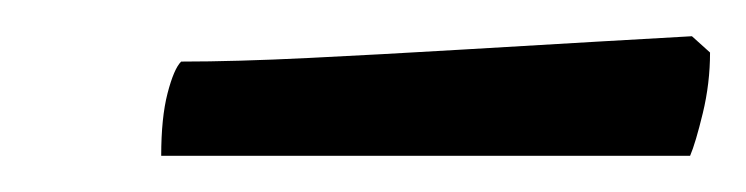

<svg xmlns="http://www.w3.org/2000/svg" viewBox="-20 -674 412 106"><path d="M69 -588Q69 -609 72.5 -622.5Q76 -636 80 -640Q110 -640 150.5 -642Q191 -644 233 -646.5Q275 -649 309.5 -651Q344 -653 362 -654L372 -645Q372 -628 368 -611.5Q364 -595 361 -588Z"/></svg>

Font: Texturina 12pt Light
Style: Italic
Weight: 300
Italic angle: -11°
Designer: Guillermo Torres Carreño
Foundry: Omnibus-Type
Version: Version 1.002